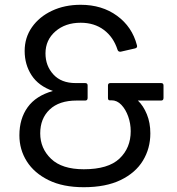

<svg xmlns="http://www.w3.org/2000/svg" viewBox="-20 -768 738 802"><path d="M330 14Q243 14 183 -15.5Q123 -45 92 -94Q61 -143 61 -203Q61 -272 95.5 -320Q130 -368 201 -388Q141 -409 112 -453.5Q83 -498 83 -555Q83 -611 113.5 -654.5Q144 -698 197 -723Q250 -748 317 -748Q406 -748 469 -702Q532 -656 552 -579Q555 -569 545 -566L484 -552Q474 -551 471 -560Q454 -613 414 -643Q374 -673 317 -673Q253 -673 211.5 -637Q170 -601 170 -545Q170 -493 203 -457Q236 -421 296 -421H336Q346 -421 346 -411V-359Q346 -348 336 -348H300Q227 -348 187.5 -310.5Q148 -273 148 -211Q148 -148 193.5 -104.5Q239 -61 330 -61Q432 -61 479 -105.5Q526 -150 526 -220Q526 -252 515.5 -281.5Q505 -311 487 -330Q469 -349 446 -349H438Q431 -349 431 -359V-411Q431 -421 441 -421H653Q663 -421 663 -411V-359Q663 -348 653 -348H556Q579 -326 593.5 -290.5Q608 -255 608 -211Q608 -148 577 -97Q546 -46 484 -16Q422 14 330 14Z"/></svg>

Font: LINE Seed Sans App
Style: Regular
Weight: 400
Designer: LINE VX Design & Dalton Maag Ltd & Sandoll Inc
Foundry: Dalton Maag Ltd
Version: Version 1.003